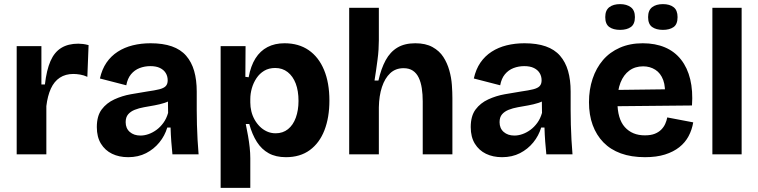

<svg xmlns="http://www.w3.org/2000/svg" viewBox="-20 -749 3681 932"><path d="M61 0V-258V-525H181V-339H198Q206 -409 225 -452.5Q244 -496 277.5 -516.5Q311 -537 360 -537Q371 -537 383 -535.5Q395 -534 410 -530L404 -376Q387 -384 369 -387Q351 -390 336 -390Q298 -390 270.5 -372Q243 -354 227 -319Q211 -284 205 -234V0Z M602 14Q558 14 524 -2.5Q490 -19 470 -51.5Q450 -84 450 -132Q450 -186 473.5 -217.5Q497 -249 535 -266.5Q573 -284 615 -291.5Q657 -299 695 -305Q731 -310 753 -315.5Q775 -321 784.5 -331Q794 -341 794 -359Q794 -379 784.5 -394.5Q775 -410 756.5 -419Q738 -428 710 -428Q682 -428 657.5 -418.5Q633 -409 616 -388.5Q599 -368 593 -335L465 -368Q475 -413 497 -445Q519 -477 551.5 -498Q584 -519 624.5 -529Q665 -539 711 -539Q771 -539 814 -524Q857 -509 883.5 -478.5Q910 -448 922.5 -404.5Q935 -361 935 -304V-214Q935 -180 936 -143.5Q937 -107 939 -71Q941 -35 944 0H817Q814 -28 811.5 -61.5Q809 -95 808 -130H792Q780 -90 753.5 -57.5Q727 -25 689 -5.5Q651 14 602 14ZM662 -91Q681 -91 701 -98Q721 -105 739.5 -118.5Q758 -132 773 -152.5Q788 -173 796 -201L795 -273L818 -270Q802 -257 778.5 -249.5Q755 -242 729.5 -237.5Q704 -233 679 -228.5Q654 -224 634 -216Q614 -208 602 -194Q590 -180 590 -156Q590 -126 610 -108.5Q630 -91 662 -91Z M1051 163V-271V-525H1172L1171 -376L1187 -374Q1197 -429 1220 -465.5Q1243 -502 1278.5 -520.5Q1314 -539 1361 -539Q1430 -539 1478.5 -505.5Q1527 -472 1553 -409.5Q1579 -347 1579 -261Q1579 -179 1555 -117Q1531 -55 1484 -20.5Q1437 14 1368 14Q1319 14 1284.5 -5Q1250 -24 1227 -60Q1204 -96 1190 -147H1173Q1179 -118 1184 -89.5Q1189 -61 1192 -33.5Q1195 -6 1195 19V163ZM1318 -102Q1353 -102 1378 -122Q1403 -142 1416 -178Q1429 -214 1429 -259Q1429 -308 1415.5 -343.5Q1402 -379 1376.5 -399Q1351 -419 1316 -419Q1285 -419 1262.5 -405.5Q1240 -392 1225 -369.5Q1210 -347 1202.5 -320.5Q1195 -294 1195 -268V-251Q1195 -230 1200 -209Q1205 -188 1215.5 -169Q1226 -150 1241 -135Q1256 -120 1275.5 -111Q1295 -102 1318 -102Z M1675 0V-318V-711H1819V-553Q1819 -533 1817.5 -508.5Q1816 -484 1812.5 -458.5Q1809 -433 1805.5 -407.5Q1802 -382 1798 -358H1817Q1830 -416 1852 -456.5Q1874 -497 1909 -518Q1944 -539 1996 -539Q2046 -539 2079.5 -520.5Q2113 -502 2132 -472.5Q2151 -443 2161 -407.5Q2171 -372 2173.5 -336.5Q2176 -301 2176 -272V0H2032V-257Q2032 -291 2027.5 -320.5Q2023 -350 2012.5 -372Q2002 -394 1984 -406Q1966 -418 1939 -418Q1900 -418 1874 -393.5Q1848 -369 1834 -326.5Q1820 -284 1819 -228V0Z M2417 14Q2373 14 2339 -2.5Q2305 -19 2285 -51.5Q2265 -84 2265 -132Q2265 -186 2288.5 -217.5Q2312 -249 2350 -266.5Q2388 -284 2430 -291.5Q2472 -299 2510 -305Q2546 -310 2568 -315.5Q2590 -321 2599.5 -331Q2609 -341 2609 -359Q2609 -379 2599.5 -394.5Q2590 -410 2571.5 -419Q2553 -428 2525 -428Q2497 -428 2472.5 -418.5Q2448 -409 2431 -388.5Q2414 -368 2408 -335L2280 -368Q2290 -413 2312 -445Q2334 -477 2366.5 -498Q2399 -519 2439.5 -529Q2480 -539 2526 -539Q2586 -539 2629 -524Q2672 -509 2698.5 -478.5Q2725 -448 2737.5 -404.5Q2750 -361 2750 -304V-214Q2750 -180 2751 -143.5Q2752 -107 2754 -71Q2756 -35 2759 0H2632Q2629 -28 2626.5 -61.5Q2624 -95 2623 -130H2607Q2595 -90 2568.5 -57.5Q2542 -25 2504 -5.5Q2466 14 2417 14ZM2477 -91Q2496 -91 2516 -98Q2536 -105 2554.5 -118.5Q2573 -132 2588 -152.5Q2603 -173 2611 -201L2610 -273L2633 -270Q2617 -257 2593.5 -249.5Q2570 -242 2544.5 -237.5Q2519 -233 2494 -228.5Q2469 -224 2449 -216Q2429 -208 2417 -194Q2405 -180 2405 -156Q2405 -126 2425 -108.5Q2445 -91 2477 -91Z M3111 14Q3044 14 2993.5 -4.5Q2943 -23 2909 -58Q2875 -93 2857 -142Q2839 -191 2839 -253Q2839 -314 2856.5 -366.5Q2874 -419 2907 -457.5Q2940 -496 2989 -517.5Q3038 -539 3100 -539Q3161 -539 3208 -519Q3255 -499 3286 -459.5Q3317 -420 3330.5 -364Q3344 -308 3339 -237L2932 -233V-312L3251 -316L3206 -275Q3212 -326 3199.5 -360Q3187 -394 3161 -410.5Q3135 -427 3102 -427Q3063 -427 3035 -406.5Q3007 -386 2992 -348Q2977 -310 2977 -256Q2977 -172 3013 -132Q3049 -92 3110 -92Q3139 -92 3158 -99.5Q3177 -107 3189.5 -119.5Q3202 -132 3209 -147.5Q3216 -163 3219 -179L3345 -155Q3339 -119 3322.5 -88Q3306 -57 3277.5 -34.5Q3249 -12 3208 1Q3167 14 3111 14ZM3198 -604Q3165 -604 3145.5 -618Q3126 -632 3126 -666Q3126 -699 3145.5 -714Q3165 -729 3198 -729Q3231 -729 3250 -714Q3269 -699 3269 -666Q3269 -631 3249.5 -617.5Q3230 -604 3198 -604ZM2990 -604Q2957 -604 2937.5 -618Q2918 -632 2918 -666Q2918 -699 2937.5 -714Q2957 -729 2990 -729Q3022 -729 3042 -714Q3062 -699 3062 -666Q3062 -632 3042.5 -618Q3023 -604 2990 -604Z M3438 0V-711H3580V0Z"/></svg>

Font: Bricolage Grotesque 18pt
Style: Bold
Weight: 700
Designer: Mathieu Triay
Foundry: Atelier Triay
Version: Version 1.000;gftools[0.9.30]